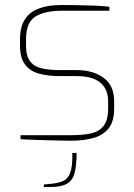

<svg xmlns="http://www.w3.org/2000/svg" viewBox="-20 -556 536 767"><path d="M266 6Q251 6 221.5 5.5Q192 5 159 4Q126 3 99.5 2Q73 1 62 0V-16H266Q308 -16 341 -22.5Q374 -29 393 -52Q412 -75 412 -123V-152Q412 -199 381 -225.5Q350 -252 286 -252H218Q169 -252 133.5 -262.5Q98 -273 79 -299.5Q60 -326 60 -373V-399Q60 -448 79 -478Q98 -508 135 -522Q172 -536 226 -536Q250 -536 285.5 -535.5Q321 -535 357.5 -533.5Q394 -532 417 -529V-513H226Q158 -513 121 -489.5Q84 -466 84 -399V-373Q84 -331 101 -310Q118 -289 148.5 -282.5Q179 -276 218 -276H286Q352 -276 394 -245Q436 -214 436 -152V-123Q436 -69 412.5 -41.5Q389 -14 350.5 -4Q312 6 266 6ZM155 191V181L187 178Q214 175 232.5 167Q251 159 260.5 134Q270 109 269 55H286Q286 105 278 135Q270 165 247.5 178Q225 191 182 191Z"/></svg>

Font: Exo Thin Thin
Style: Regular
Weight: 250
Version: Version 2.000